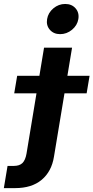

<svg xmlns="http://www.w3.org/2000/svg" viewBox="-131 -760 479 984"><path d="M94.7 -515.6H238.3L145.5 43.5Q133.3 119.1 82.5 161.6Q31.7 204.1 -53.7 204.1H-111.3L-92.3 90.3H-60.1Q-31.2 90.3 -16.1 75.7Q-1 61 4.9 27.3ZM-58.1 -281.7 -43 -371.6H328.1L313 -281.7ZM177.2 -585Q144 -585 124.5 -607.4Q105 -629.9 110.4 -662.1Q115.7 -694.8 142.6 -717.3Q169.4 -739.7 203.1 -739.7Q236.8 -739.7 256.3 -717.3Q275.9 -694.8 270.5 -662.1Q265.1 -629.9 238 -607.4Q210.9 -585 177.2 -585Z"/></svg>

Font: Inter Display
Style: Bold Italic
Weight: 700
Italic angle: -9.39999°
Designer: Rasmus Andersson
Foundry: rsms
Version: Version 4.000;git-a52131595